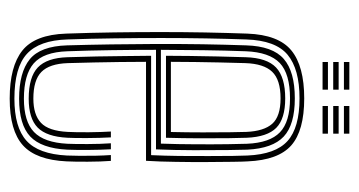

<svg xmlns="http://www.w3.org/2000/svg" viewBox="-194 -547 748 400"><g transform="rotate(90 180.0 -347.0)"><path d="M185.5 6.8Q118.5 6.8 85.4 -19.5Q52.2 -45.8 50 -110.8Q48.2 -161.8 47.5 -210.8Q46.8 -259.8 46.8 -307Q46.8 -354.2 47.6 -399.5Q48.5 -444.8 50 -488.2Q52.5 -553.5 85.2 -580.1Q118 -606.8 185 -606.8Q252.2 -606.8 282.9 -579.8Q313.5 -552.8 316.2 -489Q316.8 -481.2 317.1 -458.2Q317.5 -435.2 317.6 -403.8Q317.8 -372.2 317.2 -338.9Q316.8 -305.5 315 -277.2H108.8Q109 -248.8 109.2 -222.2Q109.5 -195.8 110.1 -169.2Q110.8 -142.8 111.5 -114.2Q112.8 -76 129.9 -59.2Q147 -42.5 185.5 -42.5Q219 -42.5 235.9 -58.4Q252.8 -74.2 254.8 -114.2Q255.8 -132.8 255.5 -158.9Q255.2 -185 254 -204H266.2Q267.5 -181 267.6 -155Q267.8 -129 267 -113.8Q264.8 -70.2 245.8 -51.5Q226.8 -32.8 185.5 -32.8Q140.5 -32.8 120.5 -51.8Q100.5 -70.8 99.2 -113.8Q98.2 -145.5 97.6 -175.2Q97 -205 96.8 -233.2Q96.5 -261.5 96.2 -287.8H303.2Q304.5 -315 304.9 -346.5Q305.2 -378 305.1 -407.5Q305 -437 304.8 -458.9Q304.5 -480.8 304 -488.5Q301.5 -547 273.8 -572Q246 -597 185 -597Q123.8 -597 94 -572.1Q64.2 -547.2 62.2 -486.2Q60.8 -447 60 -402Q59.2 -357 59.2 -308.9Q59.2 -260.8 59.9 -211.2Q60.5 -161.8 62.2 -113.2Q64 -54.8 92.4 -28.9Q120.8 -3 185.5 -3Q245.2 -3 273.1 -28.1Q301 -53.2 304 -112.5Q304.5 -122.5 304.6 -138.9Q304.8 -155.2 304.4 -172.8Q304 -190.2 303 -204H315.2Q316.8 -183.5 316.9 -155.6Q317 -127.8 316.2 -111.8Q313.2 -48.2 282.8 -20.8Q252.2 6.8 185.5 6.8ZM185.5 -12.8Q131 -12.8 103.6 -34.9Q76.2 -57 74.5 -112.8Q73.2 -157 72.5 -204.1Q71.8 -251.2 71.6 -299.5Q71.5 -347.8 72.2 -394.9Q73 -442 74.5 -485.8Q76.2 -541.2 102.8 -564.2Q129.2 -587.2 185 -587.2Q239.8 -587.2 264.5 -564.1Q289.2 -541 291.8 -488.2Q292.2 -478.5 292.6 -447.8Q293 -417 292.9 -376.9Q292.8 -336.8 291.2 -298H83.8Q83.8 -253.8 84.5 -205.5Q85.2 -157.2 86.8 -113.5Q88.5 -63.8 112.1 -43.2Q135.8 -22.8 185.5 -22.8Q233 -22.8 255 -43.8Q277 -64.8 279.5 -113.5Q280.2 -128.5 280.1 -155.9Q280 -183.2 278.5 -204H291Q292.2 -182.5 292.4 -155.4Q292.5 -128.2 291.8 -113Q289 -59.2 264.4 -36Q239.8 -12.8 185.5 -12.8ZM83.8 -308.2H279.2Q280.5 -344.2 280.6 -381.4Q280.8 -418.5 280.4 -447.5Q280 -476.5 279.5 -487.5Q277.5 -535.2 255.6 -556.2Q233.8 -577.2 185 -577.2Q133.8 -577.2 111.2 -555.8Q88.8 -534.2 86.8 -485.2Q85.2 -442.2 84.6 -396.8Q84 -351.2 83.8 -308.2ZM96.2 -318.8Q96.2 -341.5 96.6 -368.9Q97 -396.2 97.6 -425.8Q98.2 -455.2 99.2 -484.8Q100.5 -529 120.6 -548.1Q140.8 -567.2 185 -567.2Q227.5 -567.2 246.4 -548.5Q265.2 -529.8 267 -487Q267.5 -475.8 267.9 -448.6Q268.2 -421.5 268.1 -387Q268 -352.5 267 -318.8ZM108.8 -329H255Q255.8 -363.2 255.8 -395.6Q255.8 -428 255.5 -452.4Q255.2 -476.8 254.8 -486.2Q253.2 -522.8 237.9 -540.1Q222.5 -557.5 185 -557.5Q146.2 -557.5 129.5 -540Q112.8 -522.5 111.5 -484.2Q110.8 -456.5 110.1 -430.4Q109.5 -404.2 109.2 -379.4Q109 -354.5 108.8 -329ZM200.8 -689.5V-700.8H258.5V-689.5ZM109.2 -645V-656.2H166.8V-645ZM109.2 -667.2V-678.5H166.8V-667.2ZM109.2 -689.5V-700.8H166.8V-689.5ZM200.8 -645V-656.2H258.5V-645ZM200.8 -667.2V-678.5H258.5V-667.2Z"/></g></svg>

Font: Big Shoulders Inline Text Thin Light
Style: Regular
Weight: 300
Version: Version 2.002